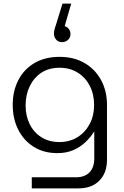

<svg xmlns="http://www.w3.org/2000/svg" viewBox="-20 -834 684 1057"><path d="M155 203V142H398Q447 142 473 114.5Q499 87 499 38V-108H497Q479 -79 451 -52Q423 -25 384.5 -8Q346 9 296 9Q221 9 166 -25.5Q111 -60 80.5 -120Q50 -180 50 -257Q50 -332 80.5 -392Q111 -452 169 -486.5Q227 -521 309 -521Q386 -521 444.5 -487.5Q503 -454 536 -394Q569 -334 569 -256V46Q569 118 527 160.5Q485 203 412 203ZM307 -52Q363 -52 406 -78.5Q449 -105 473.5 -151Q498 -197 498 -256Q498 -315 474.5 -361Q451 -407 408 -434Q365 -461 308 -461Q249 -461 207.5 -433.5Q166 -406 143.5 -359Q121 -312 121 -253Q121 -197 143 -151.5Q165 -106 207 -79Q249 -52 307 -52ZM372 -814 336 -690Q351 -686 359.5 -673.5Q368 -661 368 -647Q368 -627 354.5 -614.5Q341 -602 322 -602Q301 -602 289 -616Q277 -630 277 -649Q277 -667 287 -694L324 -814Z"/></svg>

Font: MuseoModerno Light
Style: Regular
Weight: 300
Designer: Pablo Cosgaya, Héctor Gatti, Marcela Romero, and the Authors of The MuseoModerno Project.
Foundry: Omnibus-Type Team
Version: Version 1.001